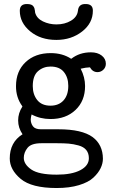

<svg xmlns="http://www.w3.org/2000/svg" viewBox="-20 -714 565 961"><path d="M28.8 79.1Q28.8 -2 92.8 -42Q70.8 -74.2 70.8 -111.1Q70.8 -147.9 91.8 -180.2V-182.1Q59.6 -226.1 60.1 -283.2Q60.1 -357.4 107.9 -402.8Q155.8 -448.2 233.9 -448.2Q293 -448.2 335.9 -419.9H336.9Q377.9 -452.1 435.1 -452.1Q468.3 -452.1 489 -436Q509.8 -419.9 509.8 -395Q509.8 -377 497.3 -365Q484.9 -353 467.8 -353Q443.8 -353 430.2 -377L408.2 -375L383.8 -370.1Q405.8 -327.1 405.8 -283.2Q405.8 -209 357.9 -163.6Q310.1 -118.2 232.9 -118.2Q181.2 -118.2 138.2 -141.1Q134.3 -127.9 133.8 -116.2Q133.8 -97.2 144.8 -82Q155.8 -66.9 185.1 -66.9H272.9Q390.1 -66.9 443.8 -27.8Q494.6 10.3 495.1 80.1Q495.1 104 483.6 127.9Q472.2 151.9 447.5 175Q422.9 198.2 375.5 212.6Q328.1 227.1 263.2 227.1Q138.2 227.1 83.5 181.2Q28.8 135.3 28.8 79.1ZM79.1 -660.2Q79.1 -694.3 115.2 -693.8Q127.4 -693.8 135.3 -690.9Q143.1 -688 147 -682.4Q150.9 -676.8 152.3 -672.4Q153.8 -668 154.8 -660.4Q155.8 -652.8 155.8 -650.9Q163.6 -622.1 194.8 -606.9Q226.1 -591.8 262.2 -591.8Q304.2 -591.8 335.2 -610.4Q366.2 -628.9 370.1 -660.2Q373 -694.3 407.2 -693.8H409.2Q445.3 -693.8 444.8 -660.2Q444.8 -598.1 390.9 -556.2Q336.9 -514.2 262.2 -514.2Q183.1 -514.2 131.1 -557.1Q79.1 -600.1 79.1 -660.2ZM99.1 76.2Q99.1 108.4 136.5 134.3Q173.8 160.2 264.2 160.2Q339.4 160.2 382.1 137.7Q424.8 115.2 424.8 78.1Q424.8 53.2 411.9 37.1Q398.9 21 373 13.9Q347.2 6.8 324 4.9Q300.8 2.9 267.1 2.9H187Q136.2 2.9 117.7 26.1Q99.1 49.3 99.1 76.2ZM144 -283.2Q144 -241.2 166.5 -213.1Q189 -185.1 232.9 -185.1Q273.9 -185.1 297.9 -211.4Q321.8 -237.8 321.8 -284.2Q321.8 -326.2 299.8 -353.5Q277.8 -380.9 232.9 -380.9Q196.8 -380.9 170.4 -357.9Q144 -335 144 -283.2Z"/></svg>

Font: CMU Typewriter Text
Style: Bold
Weight: 700
Version: Version 0.7.0